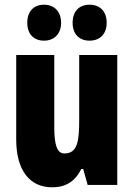

<svg xmlns="http://www.w3.org/2000/svg" viewBox="-20 -787 569 817"><path d="M96 -690C96 -642 124 -614 167 -614C212 -614 240 -644 240 -690C240 -737 212 -767 167 -767C124 -767 96 -739 96 -690ZM289 -690C289 -643 316 -614 361 -614C407 -614 434 -644 434 -690C434 -737 407 -767 361 -767C317 -767 289 -739 289 -690ZM479 -553H317V-280C317 -191 312 -134 254 -134C222 -134 211 -172 211 -246V-553H49V-193C49 -64 105 10 202 10C261 10 300 -16 326 -68H334L353 0H479Z"/></svg>

Font: Noto Sans Arabic ExtCond Blk
Style: Regular
Weight: 900
Width: 2
Designer: Monotype Design Team, Nadine Chahine, Nizar Qandah and Khaled Hosny
Foundry: Monotype Imaging Inc.
Version: Version 2.012